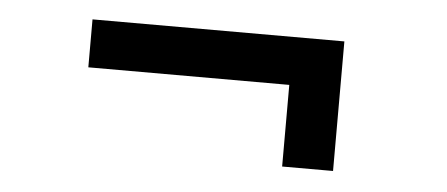

<svg xmlns="http://www.w3.org/2000/svg" viewBox="-30 -414 721 310"><g transform="rotate(5 331.0 -259.0)"><path d="M435.1 -153.8V-286.1H109.4V-363.8H517.6V-153.8Z"/></g></svg>

Font: Inter
Style: Regular
Weight: 400
Designer: Rasmus Andersson
Foundry: rsms
Version: Version 4.001;git-9221beed3